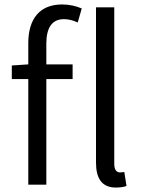

<svg xmlns="http://www.w3.org/2000/svg" viewBox="-20 -829 636 862"><path d="M500 13C523 13 536 10 548 6L538 -57C527 -55 522 -55 518 -55C504 -55 493 -66 493 -93V-796H411V-99C411 -27 438 13 500 13ZM33 -474H107V0H188V-474H306V-540H188V-633C188 -705 214 -743 267 -743C287 -743 308 -738 329 -728L347 -791C322 -802 291 -809 259 -809C157 -809 107 -743 107 -635V-540L33 -535Z"/></svg>

Font: Noto Sans KR DemiLight
Style: Regular
Weight: 350
Designer: Ryoko NISHIZUKA 西塚涼子 (kana, bopomofo & ideographs); Paul D. Hunt (Latin, Greek & Cyrillic); Sandoll Communications 산돌커뮤니
Foundry: Adobe
Version: Version 2.004;hotconv 1.0.118;makeotfexe 2.5.65603